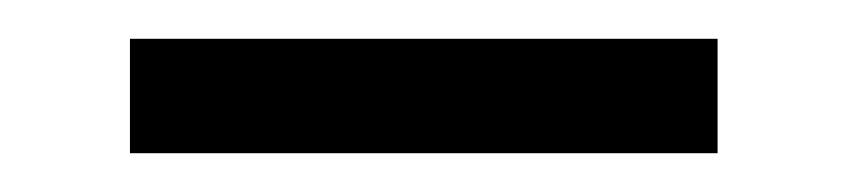

<svg xmlns="http://www.w3.org/2000/svg" viewBox="-20 -733 437 99"><path d="M47 -654V-713H350V-654Z"/></svg>

Font: Sinter Normal
Style: Regular
Weight: 350
Foundry: Adobe & rsms
Version: Version 1.000